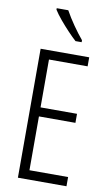

<svg xmlns="http://www.w3.org/2000/svg" viewBox="-102 -997 597 1047"><g transform="rotate(10 196.0 -473.5)"><path d="M345 0H76V-714H345V-664H131V-399H333V-349H131V-51H345ZM188 -947Q209 -909 236.5 -869.5Q264 -830 290 -799V-788H256Q236 -806 211 -832.5Q186 -859 162.5 -887Q139 -915 124 -939V-947Z"/></g></svg>

Font: Noto Sans Sinhala ExtraCondensed Light
Style: Regular
Weight: 300
Width: 2
Designer: Jelle Bosma - Monotype Design Team
Foundry: Monotype Imaging Inc.
Version: Version 2.006; ttfautohint (v1.8.4.7-5d5b)